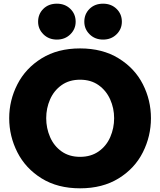

<svg xmlns="http://www.w3.org/2000/svg" viewBox="-20 -1013 870 1043"><path d="M187 -895Q187 -937 215.5 -965Q244 -993 289 -993Q333 -993 362 -965Q391 -937 391 -895Q391 -855 362 -826.5Q333 -798 289 -798Q245 -798 216 -826.5Q187 -855 187 -895ZM438 -895Q438 -937 466.5 -965Q495 -993 540 -993Q584 -993 613 -965Q642 -937 642 -895Q642 -855 613 -826.5Q584 -798 540 -798Q496 -798 467 -826.5Q438 -855 438 -895ZM30 -371Q30 -468 74.5 -555Q119 -642 206 -696Q293 -750 415 -750Q537 -750 624.5 -696Q712 -642 756 -555.5Q800 -469 800 -371Q800 -273 756 -185.5Q712 -98 624.5 -44Q537 10 415 10Q293 10 206 -44Q119 -98 74.5 -185.5Q30 -273 30 -371ZM600 -371Q600 -425 578.5 -473Q557 -521 515.5 -550.5Q474 -580 415 -580Q356 -580 314.5 -550.5Q273 -521 252 -473Q231 -425 231 -371Q231 -317 252 -268.5Q273 -220 314.5 -190.5Q356 -161 415 -161Q474 -161 516 -190.5Q558 -220 579 -268.5Q600 -317 600 -371Z"/></svg>

Font: Be Vietnam Black
Style: Regular
Weight: 900
Designer: Lam Bao; Tony Le; Vietanh Nguyen
Foundry: Yellow Type Foundry
Version: Version 5.000